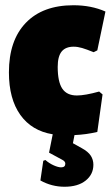

<svg xmlns="http://www.w3.org/2000/svg" viewBox="-20 -504 424 732"><path d="M358 -155 371 -144 351 -1Q309 9 264 11L258 42L292 61Q316 74 326 89.5Q336 105 336 124Q336 161 306.5 184.5Q277 208 226 208Q177 208 134 184L145 109L153 106Q168 119 185 126.5Q202 134 213 134Q229 134 229 120Q229 111 217 105L167 78L181 8Q101 -5 57.5 -66Q14 -127 14 -228Q14 -350 78.5 -417Q143 -484 260 -484Q328 -484 382 -460L351 -312L337 -305Q310 -316 293 -321Q276 -326 261 -326Q230 -326 215 -307.5Q200 -289 200 -249Q200 -192 217.5 -166Q235 -140 273 -140Q304 -140 358 -155Z"/></svg>

Font: Luna Sans Black
Style: Regular
Weight: 900
Designer: Juan Pablo del Peral
Foundry: Huerta Tipografica
Version: Version 2.001; ttfautohint (v1.5)